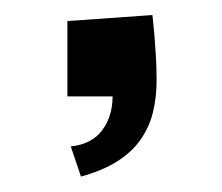

<svg xmlns="http://www.w3.org/2000/svg" viewBox="-20 -125 288 249"><path d="M67.4 -97.7 177.7 -105.5Q178.7 -93.8 180.2 -80.1Q181.2 -68.4 182.1 -53.2Q183.1 -38.1 183.1 -21Q183.1 2 178.2 21.2Q173.3 40.5 162.1 56.4Q150.9 72.3 132.1 84.2Q113.3 96.2 85 104L71.8 64.9Q99.1 62 112.5 43.9Q126 25.9 126 0H67.4Z"/></svg>

Font: Mako
Style: Regular
Weight: 400
Designer: vernon adams
Foundry: vernon adams
Version: Version 1.000